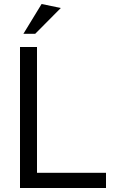

<svg xmlns="http://www.w3.org/2000/svg" viewBox="-20 -940 566 960"><path d="M165 -705H80V0H510V-76H165ZM97 -771H156L284 -900L188 -920Z"/></svg>

Font: Geom Light
Style: Regular
Weight: 300
Version: Version 1.102